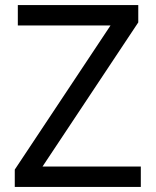

<svg xmlns="http://www.w3.org/2000/svg" viewBox="-20 -734 612 754"><path d="M533 0H38V-68L414 -634H50V-714H523V-646L147 -80H533Z"/></svg>

Font: hexltamil05
Style: Book
Weight: 400
Designer: Jelle Bosma - Monotype Design Team
Foundry: Monotype Imaging Inc.
Version: Version 2.003